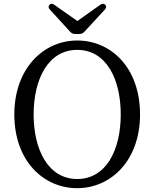

<svg xmlns="http://www.w3.org/2000/svg" viewBox="-20 -962 809 1005"><path d="M384 23C561 23 713 -122 713 -363C713 -608 561 -750 384 -750C208 -750 55 -604 55 -363C55 -119 208 23 384 23ZM156 -363C156 -547 232 -701 384 -701C537 -701 612 -547 612 -363C612 -179 537 -25 384 -25C232 -25 156 -179 156 -363ZM241 -912 348 -795C355 -788 363 -784 373 -784H396C406 -784 414 -788 421 -795L529 -912C537 -921 538 -930 531 -937C524 -944 515 -944 505 -937L385 -852L264 -937C254 -944 245 -944 239 -937C232 -929 233 -921 241 -912Z"/></svg>

Font: 寒蝉锦书宋 Text
Style: Regular
Weight: 400
Designer: 寒蝉锦书宋{Warren} 思源宋体{Ryoko NISHIZUKA 西塚涼子 (kana & ideographs); Frank Grießhammer (Latin, Greek & Cyrillic); Wenlong ZHANG 
Foundry: Adobe & ChillType
Version: Version 2.000;Glyphs 3.1.1 (3135)